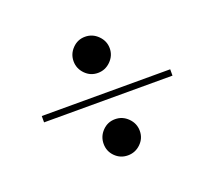

<svg xmlns="http://www.w3.org/2000/svg" viewBox="-75 -516 635 569"><g transform="rotate(-20 242.5 -232.0)"><path d="M240.5 -45Q217 -45 200.5 -61.5Q184 -78 184 -101.5Q184 -125 200.5 -142Q217 -159 240.5 -159Q264 -159 281 -142Q298 -125 298 -101.5Q298 -78 281 -61.5Q264 -45 240.5 -45ZM200.5 -322Q184 -339 184 -362Q184 -385 200.5 -402Q217 -419 240.5 -419Q264 -419 281 -402Q298 -385 298 -362Q298 -339 281 -322Q264 -305 240.5 -305Q217 -305 200.5 -322ZM445 -242V-222H40V-242Z"/></g></svg>

Font: Rozha One
Style: Regular
Weight: 400
Designer: Tim Donaldson, Indian Type Foundry
Foundry: Indian Type Foundry
Version: Version 1.301;PS 1.0;hotconv 1.0.78;makeotf.lib2.5.61930; tt